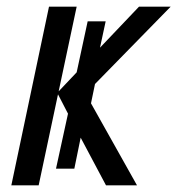

<svg xmlns="http://www.w3.org/2000/svg" viewBox="-20 -556 532 576"><path d="M14 0 127 -536H210L156 -282L210 -339L243 -492H297L280 -413L397 -536H492L265 -304L253 -246L391 0H298L222 -143L203 -50H148L184 -215L154 -273L96 0Z"/></svg>

Font: Noto Sans UI SemiCondensed
Style: Italic
Weight: 400
Width: 4
Italic angle: -12°
Designer: Monotype Design Team
Foundry: Monotype Imaging Inc.
Version: Version 1.901